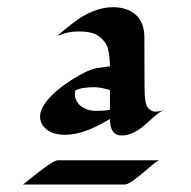

<svg xmlns="http://www.w3.org/2000/svg" viewBox="-20 -735 523 526"><path d="M281.2 -409.2Q210.4 -365.7 158.7 -365.7Q114.3 -365.7 96.2 -392.6Q89.8 -402.3 89.8 -415.8Q89.8 -429.2 97.7 -442.9Q105.5 -456.5 117.9 -469.7Q130.4 -482.9 146.2 -495.1Q162.1 -507.3 177.7 -517.1Q220.2 -543.9 244.4 -548.1Q268.6 -552.2 281.2 -553.2Q280.3 -602.5 267.3 -619.4Q254.4 -636.2 238.3 -642.6Q222.2 -648.9 193.8 -648.9Q165.5 -648.9 136.2 -636.2Q182.6 -675.8 203.6 -688.5Q249 -715.3 289.1 -715.3Q329.1 -715.3 352.3 -694.1Q375.5 -672.9 375.5 -633.3L376 -493.7Q376 -449.7 385.5 -439.5Q395 -429.2 404.3 -429.2Q417.5 -429.2 431.2 -434.1Q417.5 -429.2 405 -417.7Q392.6 -406.2 378.9 -394.5Q344.7 -363.8 313 -363.8Q281.2 -363.8 281.2 -409.2ZM43 -229.5Q124 -295.9 137.7 -295.9H417Q410.6 -295.4 384.8 -272.5Q335.4 -229.5 322.3 -229.5ZM281.2 -488.3Q255.9 -496.1 237.3 -496.1Q203.1 -496.1 185.5 -486.8Q185.1 -484.9 185.1 -475.8Q185.1 -466.8 190.4 -457.3Q195.8 -447.8 205.1 -441.9Q221.2 -431.2 243.2 -431.2Q265.1 -431.2 281.2 -434.1Z"/></svg>

Font: Fondamento
Style: Regular
Weight: 400
Version: Version 1.000